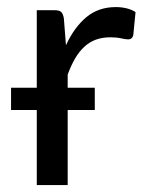

<svg xmlns="http://www.w3.org/2000/svg" viewBox="-20 -536 420 556"><path d="M171 -405Q195 -457 230 -486.2Q265 -515.5 315.5 -515.5Q331.5 -515.5 346.2 -512Q361 -508.5 372.5 -501L366 -434.5Q363 -422 351 -422Q344 -422 330.5 -425Q317 -428 300 -428Q276 -428 257.2 -421Q238.5 -414 223.8 -400.2Q209 -386.5 197.2 -366.2Q185.5 -346 176 -320V-282H254.5V-217.5H176V0H86.5V-217.5H12V-282H86.5V-506.5H137.5Q152 -506.5 157.5 -501Q163 -495.5 165 -482Z"/></svg>

Font: Lato
Style: Regular
Weight: 400
Designer: Lukasz Dziedzic with Adam Twardoch and Botio Nikoltchev
Foundry: tyPoland Lukasz Dziedzic
Version: Version 2.015; 2015-08-06; http://www.latofonts.com/